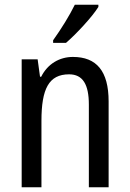

<svg xmlns="http://www.w3.org/2000/svg" viewBox="-20 -786 545 806"><path d="M393 -757V-766H294C272 -721 238 -666 203 -617V-606H257C299 -642 368 -716 393 -757ZM286 -547C230 -547 180 -518 153 -464H148L138 -537H71V0H154V-279C154 -413 185 -474 270 -474C328 -474 353 -431 353 -347V0H436V-360C436 -488 385 -547 286 -547Z"/></svg>

Font: Noto Sans Sinhala UI Condensed
Style: Regular
Weight: 400
Width: 3
Designer: Jelle Bosma - Monotype Design Team
Foundry: Monotype Imaging Inc.
Version: Version 2.006